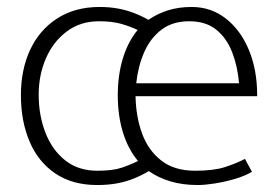

<svg xmlns="http://www.w3.org/2000/svg" viewBox="-20 -518 798 551"><path d="M718 -242H369Q370 -184 387.5 -135.5Q405 -87 442.5 -57.5Q480 -28 540 -28Q593 -28 625.5 -38.5Q658 -49 683 -62L703 -25Q683 -13 654 -4.5Q625 4 596.5 8.5Q568 13 548 13Q504 13 469 2.5Q434 -8 407 -27Q387 -15 365 -6Q343 3 317 8Q291 13 259 13Q188 13 139 -20Q90 -53 65 -111.5Q40 -170 40 -245Q40 -318 66.5 -375Q93 -432 144 -465Q195 -498 266 -498Q294 -498 318.5 -493.5Q343 -489 365 -480.5Q387 -472 406 -461Q430 -478 461 -488Q492 -498 530 -498Q586 -498 628.5 -464.5Q671 -431 694.5 -374Q718 -317 718 -245ZM371 -279H666Q662 -327 646.5 -367.5Q631 -408 601 -432.5Q571 -457 523 -457Q475 -457 443 -432.5Q411 -408 393.5 -367.5Q376 -327 371 -279ZM91 -246Q91 -187 110.5 -137Q130 -87 167.5 -57.5Q205 -28 259 -28Q303 -28 328.5 -36.5Q354 -45 376 -56Q347 -91 332.5 -139Q318 -187 318 -245Q318 -302 332.5 -350Q347 -398 375 -432Q354 -442 328 -449.5Q302 -457 264 -457Q211 -457 172 -428Q133 -399 112 -351Q91 -303 91 -246Z"/></svg>

Font: Catamaran Thin Thin
Style: Regular
Weight: 250
Version: Version 2.000